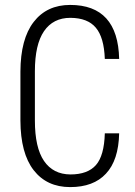

<svg xmlns="http://www.w3.org/2000/svg" viewBox="-20 -741 541 771"><path d="M62 -256.8V-453.6Q62.5 -584.5 115.2 -652.8Q168 -721.2 261.7 -721.2Q453.6 -721.2 458.5 -504.4H400.9Q397.9 -590.8 364.7 -629.9Q332 -668.9 262.7 -669.4Q193.4 -669.4 156.7 -615.7Q120.1 -562 120.1 -455.1V-256.8Q120.1 -148.4 156.7 -94.7Q193.4 -41 262.7 -40.5Q332 -40.5 365.2 -78.1Q398.4 -115.7 400.9 -205.6H458.5Q456.1 -97.2 405.3 -43.5Q355.5 10.3 261.7 10.3Q168 10.3 115.2 -57.6Q62.5 -125.5 62 -256.8Z"/></svg>

Font: RobotoCondensed-Light
Style: Light
Weight: 300
Designer: Google
Version: Version 1.200311; 2013